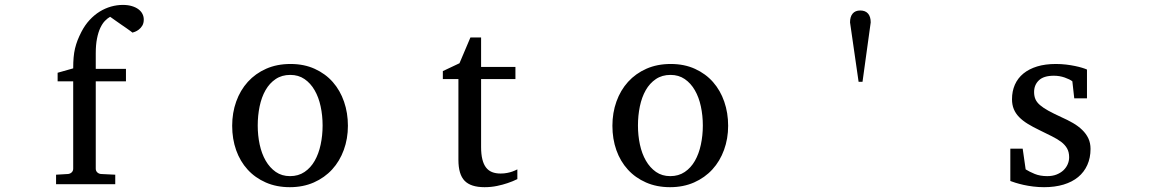

<svg xmlns="http://www.w3.org/2000/svg" viewBox="-20 -757 4728 789"><path d="M570.8 -676.8Q570.8 -661.6 564.7 -651.6Q558.6 -641.6 550.5 -635.5Q542.5 -629.4 534.9 -626.5Q527.3 -623.5 524.4 -623Q523.4 -624 516.4 -629.2Q509.3 -634.3 499.3 -641.4Q489.3 -648.4 477.8 -656.2Q466.3 -664.1 456.5 -671.1Q446.8 -678.2 439.9 -682.9Q433.1 -687.5 432.6 -688Q421.9 -682.1 411.4 -671.4Q400.9 -660.6 392.3 -642.6Q383.8 -624.5 378.7 -598.9Q373.5 -573.2 373.5 -538.1V-474.1H497.6V-422.9H373.5V-64Q373.5 -54.7 379.6 -48.8Q385.7 -43 394.5 -42L453.6 -39.1V0H210.4V-39.1L259.8 -42Q268.6 -43 274.7 -48.8Q280.8 -54.7 280.8 -64V-422.9H216.8V-458L280.8 -476.1Q280.8 -501 282.5 -520.8Q284.2 -540.5 288.3 -557.9Q292.5 -575.2 298.8 -591.6Q305.2 -607.9 314.5 -626Q329.1 -654.3 348.4 -675Q367.7 -695.8 389.9 -709.5Q412.1 -723.1 436.3 -730Q460.4 -736.8 484.9 -736.8Q505.9 -736.8 522 -731.9Q538.1 -727.1 549.1 -718.8Q560.1 -710.4 565.4 -699.7Q570.8 -689 570.8 -676.8Z M1305.7 -241.2Q1305.7 -282.2 1297.6 -319.8Q1289.6 -357.4 1272.9 -386.2Q1256.3 -415 1231.4 -432.1Q1206.5 -449.2 1172.9 -449.2Q1138.2 -449.2 1112.8 -432.1Q1087.4 -415 1071 -386.2Q1054.7 -357.4 1046.9 -319.8Q1039.1 -282.2 1039.1 -241.2Q1039.1 -200.7 1047.1 -163.1Q1055.2 -125.5 1071.8 -96.7Q1088.4 -67.9 1113.3 -50.5Q1138.2 -33.2 1171.9 -33.2Q1206.1 -33.2 1231.4 -50.3Q1256.8 -67.4 1273.2 -96.2Q1289.6 -125 1297.6 -162.6Q1305.7 -200.2 1305.7 -241.2ZM1409.7 -240.2Q1409.7 -187 1392.8 -140.9Q1376 -94.7 1345 -60.8Q1314 -26.9 1269.8 -7.3Q1225.6 12.2 1170.9 12.2Q1116.2 12.2 1072.3 -7.1Q1028.3 -26.4 997.6 -60.1Q966.8 -93.8 950.4 -139.9Q934.1 -186 934.1 -240.2Q934.1 -293.5 950.7 -339.8Q967.3 -386.2 998.5 -420.7Q1029.8 -455.1 1074 -474.6Q1118.2 -494.1 1173.8 -494.1Q1229.5 -494.1 1273.4 -474.1Q1317.4 -454.1 1347.7 -419.7Q1377.9 -385.3 1393.8 -339.1Q1409.7 -293 1409.7 -240.2Z M2106 -21Q2087.4 -11.7 2065.4 -4.4Q2046.9 2 2022.5 7.1Q1998 12.2 1971.2 12.2Q1914.6 12.2 1889.2 -14.2Q1863.8 -40.5 1863.8 -100.1V-432.1H1799.8V-464.8L1868.2 -497.1L1913.1 -603H1957V-481.9H2098.1V-432.1H1957V-152.8Q1957 -123 1962.2 -102.3Q1967.3 -81.5 1977.3 -68.6Q1987.3 -55.7 2002.2 -49.8Q2017.1 -43.9 2037.1 -43.9Q2051.8 -43.9 2064.2 -46.4Q2076.7 -48.8 2085.9 -52.2Q2096.7 -56.2 2106 -61Z M2868.2 -241.2Q2868.2 -282.2 2860.1 -319.8Q2852.1 -357.4 2835.4 -386.2Q2818.8 -415 2793.9 -432.1Q2769 -449.2 2735.4 -449.2Q2700.7 -449.2 2675.3 -432.1Q2649.9 -415 2633.5 -386.2Q2617.2 -357.4 2609.4 -319.8Q2601.6 -282.2 2601.6 -241.2Q2601.6 -200.7 2609.6 -163.1Q2617.7 -125.5 2634.3 -96.7Q2650.9 -67.9 2675.8 -50.5Q2700.7 -33.2 2734.4 -33.2Q2768.6 -33.2 2793.9 -50.3Q2819.3 -67.4 2835.7 -96.2Q2852.1 -125 2860.1 -162.6Q2868.2 -200.2 2868.2 -241.2ZM2972.2 -240.2Q2972.2 -187 2955.3 -140.9Q2938.5 -94.7 2907.5 -60.8Q2876.5 -26.9 2832.3 -7.3Q2788.1 12.2 2733.4 12.2Q2678.7 12.2 2634.8 -7.1Q2590.8 -26.4 2560.1 -60.1Q2529.3 -93.8 2512.9 -139.9Q2496.6 -186 2496.6 -240.2Q2496.6 -293.5 2513.2 -339.8Q2529.8 -386.2 2561 -420.7Q2592.3 -455.1 2636.5 -474.6Q2680.7 -494.1 2736.3 -494.1Q2792 -494.1 2835.9 -474.1Q2879.9 -454.1 2910.2 -419.7Q2940.4 -385.3 2956.3 -339.1Q2972.2 -293 2972.2 -240.2Z M3524.4 -420.9H3508.3L3473.1 -665Q3473.1 -688.5 3483.9 -701.2Q3494.6 -713.9 3515.1 -713.9Q3536.1 -713.9 3547.1 -701.2Q3558.1 -688.5 3558.1 -665Z M4461.4 -145Q4461.4 -108.4 4448.2 -79.1Q4435.1 -49.8 4410.6 -29.5Q4386.2 -9.3 4350.6 1.5Q4314.9 12.2 4270.5 12.2Q4247.6 12.2 4225.8 9.5Q4204.1 6.8 4185.8 2.7Q4167.5 -1.5 4153.3 -5.9Q4139.2 -10.3 4131.8 -13.2V-146H4182.6L4194.8 -61Q4210 -51.3 4232.2 -42.2Q4254.4 -33.2 4283.7 -33.2Q4305.2 -33.2 4321.8 -39.8Q4338.4 -46.4 4349.9 -57.1Q4361.3 -67.9 4367.4 -81.8Q4373.5 -95.7 4373.5 -110.8Q4373.5 -131.8 4365.2 -146.7Q4356.9 -161.6 4341.3 -173.6Q4325.7 -185.5 4303 -196.8Q4280.3 -208 4251.5 -222.2Q4224.1 -235.4 4203.1 -248.3Q4182.1 -261.2 4167.7 -276.1Q4153.3 -291 4146 -308.8Q4138.7 -326.7 4138.7 -349.1Q4138.7 -382.3 4150.6 -409.2Q4162.6 -436 4185.5 -454.8Q4208.5 -473.6 4241.9 -483.9Q4275.4 -494.1 4318.8 -494.1Q4340.8 -494.1 4360.8 -491.7Q4380.9 -489.3 4397.5 -485.8Q4414.1 -482.4 4426.8 -478.5Q4439.5 -474.6 4446.8 -471.2V-353H4394.5L4386.7 -422.9Q4376 -431.2 4355 -438.5Q4334 -445.8 4310.5 -445.8Q4269 -445.8 4249.3 -427Q4229.5 -408.2 4229.5 -378.9Q4229.5 -361.8 4235.1 -349.1Q4240.7 -336.4 4253.7 -325.2Q4266.6 -314 4287.8 -302.2Q4309.1 -290.5 4340.8 -275.9Q4367.2 -264.2 4389.2 -251.5Q4411.1 -238.8 4427.2 -223.1Q4443.4 -207.5 4452.4 -188.5Q4461.4 -169.4 4461.4 -145Z"/></svg>

Font: BabelStone Ogham Fixed
Style: Regular
Weight: 400
Monospace: yes
Designer: Andrew West
Foundry: BabelStone
Version: Version 2.02 March 14, 2022